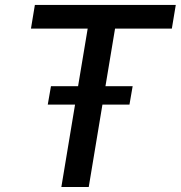

<svg xmlns="http://www.w3.org/2000/svg" viewBox="-20 -747 722 767"><path d="M666.5 -632.8 682.2 -727.3H119.3L103.7 -632.8H330.3L291.9 -402.7H183.6L170.8 -329.2H279.8L225.1 0H334.5L389.2 -329.2H497.2L509.9 -402.7H401.3L439.6 -632.8Z"/></svg>

Font: TID UI Medium
Style: Italic
Weight: 500
Italic angle: -9.39999°
Designer: The TID Project Authors
Foundry: Bakken & Bæck
Version: Version 1.001;hotconv 1.0.109;makeotfexe 2.5.65596